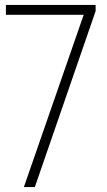

<svg xmlns="http://www.w3.org/2000/svg" viewBox="-20 -760 436 780"><path d="M77 0 320 -700H4V-740H368.5V-715L121.5 0Z"/></svg>

Font: Encode Sans Condensed ExtraLight
Style: Regular
Weight: 200
Width: 3
Designer: Multiple Designers
Foundry: Impallari Type
Version: Version 3.000; ttfautohint (v1.8.3) -l 8 -r 50 -G 200 -x 14 